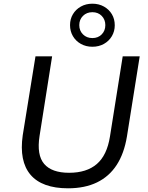

<svg xmlns="http://www.w3.org/2000/svg" viewBox="-20 -1010 802 1039"><path d="M348 9Q278 9 227 -9.5Q176 -28 145 -64.5Q114 -101 103.5 -154.5Q93 -208 103 -278L172 -705H262L194 -274Q178 -171 219 -123Q260 -75 354 -75Q449 -75 504 -122.5Q559 -170 575 -271L644 -705H736L667 -272Q652 -180 611.5 -117.5Q571 -55 505 -23Q439 9 348 9ZM480 -757Q445 -757 417.5 -772.5Q390 -788 374.5 -814.5Q359 -841 359 -874Q359 -907 374.5 -933Q390 -959 417.5 -974.5Q445 -990 480 -990Q515 -990 542.5 -974.5Q570 -959 585.5 -933Q601 -907 601 -873Q601 -841 585.5 -814.5Q570 -788 542.5 -772.5Q515 -757 480 -757ZM480 -804Q511 -804 530.5 -824Q550 -844 550 -874Q550 -904 530.5 -924Q511 -944 480 -944Q449 -944 429 -924Q409 -904 409 -874Q409 -844 429 -824Q449 -804 480 -804Z"/></svg>

Font: Nunito Sans 7pt
Style: Italic
Weight: 400
Italic angle: -9°
Designer: Vernon Adams
Foundry: Vernon Adams
Version: Version 3.101;gftools[0.9.27]